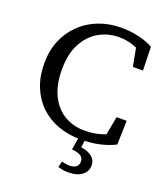

<svg xmlns="http://www.w3.org/2000/svg" viewBox="-161 -797 984 1131"><g transform="rotate(20 331.0 -232.0)"><path d="M401 15Q324 15 259 -9Q194 -33 147 -78.5Q100 -124 74 -188.5Q48 -253 48 -334Q48 -414 75 -478.5Q102 -543 150.5 -589.5Q199 -636 264 -661Q329 -686 405 -686Q461 -686 513 -674Q565 -662 605 -640L609 -492H546L518 -637L585 -630V-568Q547 -598 503 -613.5Q459 -629 411 -629Q341 -629 283.5 -595.5Q226 -562 192 -497Q158 -432 158 -336Q158 -240 190 -174.5Q222 -109 278 -75.5Q334 -42 406 -42Q462 -42 510 -57Q558 -72 596 -100V-40L529 -33L557 -181H620L616 -31Q578 -11 524 2Q470 15 401 15ZM375 87 390 -4H430L419 78L401 55Q435 57 460.5 66.5Q486 76 501 93.5Q516 111 516 138Q516 174 486 198Q456 222 399 222Q376 222 360 218.5Q344 215 335 212L344 175Q355 177 367 179.5Q379 182 393 182Q421 182 435 170Q449 158 449 137Q449 115 432 103Q415 91 375 87Z"/></g></svg>

Font: Source Serif 4
Style: Regular
Weight: 400
Designer: Frank Grießhammer
Foundry: Adobe Systems Incorporated
Version: Version 4.004;hotconv 1.0.116;makeotfexe 2.5.65601